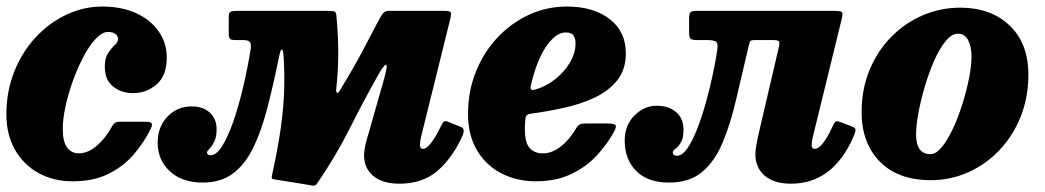

<svg xmlns="http://www.w3.org/2000/svg" viewBox="-24 -554 3270 601"><path d="M498 -374Q498 -317 466.2 -289.8Q434.5 -262.5 392.5 -262.5Q356.5 -262.5 330.2 -283Q304 -303.5 304 -346.5Q304.5 -373.5 314.8 -388.5Q325 -403.5 335.2 -412.8Q345.5 -422 345.5 -432Q345.5 -441 337.5 -447.5Q329.5 -454 314.5 -454Q296 -454 276 -433Q256 -412 237.8 -377.5Q219.5 -343 204.8 -302.5Q190 -262 181.2 -222Q172.5 -182 172.5 -150.5Q172.5 -110 186.2 -92Q200 -74 222.5 -74Q251.5 -74 279 -97.8Q306.5 -121.5 325.5 -156.5Q330 -165 335 -169Q340 -173 354 -173H429.5Q445 -173 449.8 -169Q454.5 -165 448.5 -152.5Q427.5 -109 395.2 -71.2Q363 -33.5 316 -10Q269 13.5 203.5 13.5Q144 13.5 97.2 -12Q50.5 -37.5 23.2 -84.8Q-4 -132 -4 -196Q-4 -268.5 20.8 -330.2Q45.5 -392 88 -437.5Q130.5 -483 184.2 -508.2Q238 -533.5 296 -533.5Q357.5 -533.5 402.8 -512.5Q448 -491.5 473 -455.2Q498 -419 498 -374Z M1385.5 -495 1294.5 -127.5Q1293 -122.5 1291.8 -113.8Q1290.5 -105 1290.5 -101.5Q1290.5 -88 1300 -88Q1321.5 -88 1357 -160.5Q1361.5 -170 1365.5 -173.2Q1369.5 -176.5 1378 -173L1419 -156.5Q1433 -151.5 1424 -129.5Q1392.5 -60 1345.8 -19.5Q1299 21 1226.5 21Q1173.5 21 1144.5 -3.2Q1115.5 -27.5 1115.5 -68.5Q1115.5 -74 1117.5 -87.5Q1119.5 -101 1122.5 -111.5L1179 -309.5Q1191.5 -356 1182.8 -351Q1174 -346 1156 -312.5Q1113 -236 1069.5 -149.5Q1026 -63 968 21Q963 28.5 954.2 27.2Q945.5 26 937.5 24L832 7Q826.5 5.5 826.5 1.5Q826.5 -2.5 828.5 -10.5Q847 -95.5 855.5 -158Q864 -220.5 865.5 -271.5Q867 -322.5 864 -373.5Q862.5 -397.5 858.5 -399Q854.5 -400.5 849.5 -376.5Q831.5 -288 812.8 -215.8Q794 -143.5 768.5 -91.2Q743 -39 705 -10.8Q667 17.5 610.5 17.5Q546 17.5 507.8 -17.8Q469.5 -53 469.5 -107.5Q469.5 -157 500.2 -189Q531 -221 575.5 -221Q612 -221 633 -201.2Q654 -181.5 654 -150Q654 -124.5 646.5 -110Q639 -95.5 631.5 -88.2Q624 -81 624 -77.5Q624 -72.5 627.8 -70.2Q631.5 -68 635 -68Q653 -68 671 -96.2Q689 -124.5 705.8 -172.2Q722.5 -220 736.5 -278.8Q750.5 -337.5 760.5 -399Q763 -415.5 758.5 -422Q754 -428.5 738 -428.5H714.5Q698.5 -428.5 695.2 -433Q692 -437.5 692 -453.5V-500Q692 -514.5 697.8 -517.2Q703.5 -520 717 -520H1001.5Q1019 -520 1023.8 -517.8Q1028.5 -515.5 1029.5 -500Q1035 -436.5 1034.8 -383.5Q1034.5 -330.5 1028.5 -275.5Q1027.5 -267 1030.5 -263.8Q1033.5 -260.5 1039 -269.5Q1065.5 -313 1083.2 -344.2Q1101 -375.5 1114.2 -400.5Q1127.5 -425.5 1140 -450Q1152.5 -474.5 1169 -504Q1177.5 -520 1192 -520H1364Q1383.5 -520 1386.5 -516Q1389.5 -512 1385.5 -495Z M1441 -197.5Q1441 -268 1465.5 -329.2Q1490 -390.5 1533 -436.2Q1576 -482 1631.8 -507.8Q1687.5 -533.5 1750.5 -533.5Q1834 -533.5 1884.5 -494.2Q1935 -455 1935 -387.5Q1935 -335.5 1907.5 -301.8Q1880 -268 1835.2 -247.5Q1790.5 -227 1738.2 -215.8Q1686 -204.5 1636.5 -198Q1626.5 -196 1623.5 -191.8Q1620.5 -187.5 1620 -175Q1615.5 -119.5 1629.5 -96.8Q1643.5 -74 1675.5 -74Q1704 -74 1731.2 -95.2Q1758.5 -116.5 1779.5 -152.5Q1784 -160.5 1789.8 -164Q1795.5 -167.5 1809.5 -167.5H1878.5Q1898.5 -167.5 1902.5 -162.5Q1906.5 -157.5 1898.5 -142.5Q1876.5 -102 1843 -66.2Q1809.5 -30.5 1762.5 -8.5Q1715.5 13.5 1653 13.5Q1593.5 13.5 1545.2 -11.5Q1497 -36.5 1469 -83.8Q1441 -131 1441 -197.5ZM1650.5 -273.5Q1682.5 -282 1711.5 -304.2Q1740.5 -326.5 1759 -356.5Q1777.5 -386.5 1777.5 -417.5Q1778 -432 1771.5 -442.2Q1765 -452.5 1746.5 -452.5Q1717.5 -452.5 1688.2 -412.2Q1659 -372 1639.5 -295Q1636 -281 1637.5 -275.8Q1639 -270.5 1650.5 -273.5Z M1931.5 -114Q1931.5 -162 1962 -192.5Q1992.5 -223 2031.5 -223Q2069 -223 2092.2 -203.2Q2115.5 -183.5 2115.5 -148Q2115.5 -121 2107.2 -107.8Q2099 -94.5 2090.5 -88.5Q2082 -82.5 2082 -77Q2082 -66.5 2095.5 -66.5Q2111.5 -66.5 2127.5 -89.5Q2143.5 -112.5 2158.2 -150.2Q2173 -188 2185.5 -232.8Q2198 -277.5 2207.2 -321.2Q2216.5 -365 2221.5 -399.5Q2224 -419 2217 -423.8Q2210 -428.5 2190.5 -428.5H2160Q2144 -428.5 2138.5 -432Q2133 -435.5 2133 -452.5V-493.5Q2133 -511 2137 -515.5Q2141 -520 2158 -520H2585.5Q2608.5 -520 2611.8 -515.5Q2615 -511 2610 -491.5L2520.5 -126Q2519.5 -121.5 2518 -113Q2516.5 -104.5 2516.5 -101Q2516.5 -88 2526.5 -88Q2538 -88 2552 -105.8Q2566 -123.5 2581 -156Q2587 -169 2590.8 -172.8Q2594.5 -176.5 2607.5 -171.5L2643 -158Q2655.5 -153.5 2653.8 -144.8Q2652 -136 2646 -122.5Q2581.5 21 2452 21Q2399 21 2369.8 -4Q2340.5 -29 2340.5 -71.5Q2340.5 -83.5 2343.5 -99.5Q2346.5 -115.5 2348.5 -126L2413 -402.5Q2417 -419 2414.8 -423.8Q2412.5 -428.5 2397 -428.5H2338Q2324 -428.5 2322.8 -422.8Q2321.5 -417 2318 -403.5Q2297.5 -317 2279.8 -240.8Q2262 -164.5 2237.5 -106.5Q2213 -48.5 2173.5 -15.5Q2134 17.5 2070 17.5Q2004 17.5 1967.8 -18.5Q1931.5 -54.5 1931.5 -114Z M2673 -203Q2673 -274.5 2697.8 -334.5Q2722.5 -394.5 2765.5 -438.2Q2808.5 -482 2864.2 -506Q2920 -530 2982 -530Q3077.5 -530 3136.2 -474.2Q3195 -418.5 3195 -320.5Q3195 -249 3170.8 -188.5Q3146.5 -128 3104 -83.5Q3061.5 -39 3006.2 -14.5Q2951 10 2889.5 10Q2787 10 2730 -48.2Q2673 -106.5 2673 -203ZM2843.5 -133.5Q2843.5 -71.5 2888.5 -71.5Q2906 -71.5 2924 -93.5Q2942 -115.5 2958.8 -151.2Q2975.5 -187 2988.5 -228.2Q3001.5 -269.5 3009.2 -308.8Q3017 -348 3017 -376.5Q3017 -408 3006.5 -428.2Q2996 -448.5 2974.5 -448.5Q2955 -448.5 2936 -425.2Q2917 -402 2900.5 -364.8Q2884 -327.5 2871.2 -284.5Q2858.5 -241.5 2851 -201.5Q2843.5 -161.5 2843.5 -133.5Z"/></svg>

Font: Besley* Narrow Heavy
Style: Italic
Weight: 800
Width: 4
Italic angle: -13°
Designer: Owen Earl
Foundry: indestructible type*
Version: Version 3.000; ttfautohint (v1.8.3)